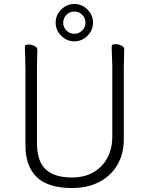

<svg xmlns="http://www.w3.org/2000/svg" viewBox="-20 -930 750 966"><path d="M448 -816Q448 -778 420 -750Q392 -722 354 -722Q316 -722 288 -750Q260 -778 260 -816Q260 -854 288 -882Q316 -910 354 -910Q392 -910 420 -882Q448 -854 448 -816ZM410 -816Q410 -839 393.5 -855.5Q377 -872 354 -872Q331 -872 314.5 -855.5Q298 -839 298 -816Q298 -793 314.5 -776.5Q331 -760 354 -760Q377 -760 393.5 -776.5Q410 -793 410 -816ZM545 -595Q545 -609 544 -630Q543 -651 542.5 -670Q542 -689 542 -697Q542 -708 561 -708Q575 -708 590 -701Q605 -694 605 -682Q605 -670 604 -645Q603 -620 603 -594V-230Q603 -156 570.5 -100.5Q538 -45 479.5 -14.5Q421 16 342 16Q222 16 165 -39Q108 -94 108 -198V-586Q108 -617 106.5 -647.5Q105 -678 105 -695Q105 -706 124 -706Q138 -706 153 -699Q168 -692 168 -680Q168 -668 167 -639Q166 -610 166 -584V-210Q166 -119 210 -78Q254 -37 342 -37Q405 -37 450.5 -63.5Q496 -90 520.5 -136.5Q545 -183 545 -242Z"/></svg>

Font: Moon Stars Kai T HW Light
Style: Regular
Weight: 300
Designer: GuiWonder
Version: Version 1.101